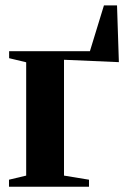

<svg xmlns="http://www.w3.org/2000/svg" viewBox="-20 -706 482 726"><path d="M14 0V-26.5L79 -42V-470.5L14.5 -486V-512.5H320L373 -685.5H422.5L429.5 -471L222 -480V-42L316.5 -26.5V0Z"/></svg>

Font: Merriweather 120pt
Style: Bold
Weight: 700
Designer: Eben Sorkin
Foundry: Eben Sorkin
Version: Version 2.100